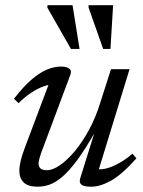

<svg xmlns="http://www.w3.org/2000/svg" viewBox="-20 -694 540 724"><path d="M282 -20 337.5 -198H339.5Q302 -132 271.5 -90.8Q241 -49.5 215.5 -27.8Q190 -6 167.5 2Q145 10 122 10Q85.5 10 69.2 -6.2Q53 -22.5 53 -50Q53 -66.5 58.2 -88.5Q63.5 -110.5 75 -140.5L171.5 -397L185 -375.5Q167.5 -376.5 144.8 -368.5Q122 -360.5 97.5 -344.2Q73 -328 50 -305L32.5 -321.5Q69.5 -369 100.5 -395.2Q131.5 -421.5 158.5 -432.2Q185.5 -443 209.5 -443Q231.5 -443 241.5 -435Q251.5 -427 245 -411L134 -114Q130.5 -103 128 -93.8Q125.5 -84.5 125.5 -77Q125.5 -65 133 -58.5Q140.5 -52 157 -52Q178 -52 205.2 -70.5Q232.5 -89 261 -122.8Q289.5 -156.5 315.2 -203.5Q341 -250.5 358.5 -308L398.5 -433H468.5L348 -40L347 -56Q364 -54 386 -60.2Q408 -66.5 432.2 -80.5Q456.5 -94.5 479.5 -114.5L494.5 -97Q439 -35 398.2 -12.5Q357.5 10 324.5 10Q297 10 287.5 2.8Q278 -4.5 282 -20ZM280 -509.5H247.5L158.5 -665.5L159 -674.5H253.5ZM396.5 -509.5H369L314 -665.5V-674.5H406.5Z"/></svg>

Font: Newsreader 17pt
Style: Italic
Weight: 400
Italic angle: -17°
Version: Version 1.003